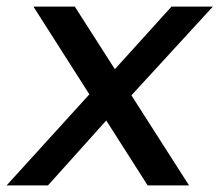

<svg xmlns="http://www.w3.org/2000/svg" viewBox="-50 -560 663 580"><path d="M51 -540H176L297 -351L468 -540H593L347 -272L521 0H396L271 -196L95 0H-30L220 -275Z"/></svg>

Font: Pathway Extreme 8pt Thin 12pt Medium
Style: Italic
Weight: 500
Italic angle: -8°
Version: Version 1.001;gftools[0.9.26]